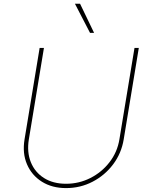

<svg xmlns="http://www.w3.org/2000/svg" viewBox="-20 -980 790 1012"><path d="M688.9 -727.3H711.6L632.1 -245.7Q620 -171.9 576.3 -113.8Q532.7 -55.8 468 -22.2Q403.4 11.4 328.1 11.4Q254.3 11.4 200.6 -22.4Q147 -56.1 122.2 -114.2Q97.3 -172.2 109.4 -245.7L188.9 -727.3H211.6L132.1 -245.7Q121.1 -178.3 142.4 -125.4Q163.7 -72.4 211.6 -41.9Q259.6 -11.4 328.1 -11.4Q396.7 -11.4 456.7 -41.9Q516.7 -72.4 557.5 -125.4Q598.4 -178.3 609.4 -245.7ZM454.5 -806.8 375 -960.2H402L475.9 -806.8Z"/></svg>

Font: Inter Thin  BETA
Style: Italic
Weight: 100
Italic angle: -9.39999°
Designer: Rasmus Andersson
Foundry: rsms
Version: Version 3.011;git-f93a4a705